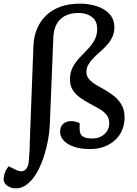

<svg xmlns="http://www.w3.org/2000/svg" viewBox="-68 -802 751 1051"><path d="M438 -44Q464 -44 484.5 -54.5Q505 -65 517.5 -84Q530 -103 530 -128Q530 -155 515 -173.5Q500 -192 475 -206.5Q450 -221 422.5 -235.5Q395 -250 370.5 -267.5Q346 -285 330.5 -309Q315 -333 315 -368Q315 -405 330 -433.5Q345 -462 367 -485.5Q389 -509 411.5 -532Q434 -555 449 -582Q464 -609 464 -645Q464 -674 450.5 -693Q437 -712 413.5 -721.5Q390 -731 361 -731Q316 -731 286 -714Q256 -697 241 -668Q226 -639 224 -600L205 -127Q203 -73 190.5 -14Q178 45 156.5 96.5Q135 148 109 179Q96 194 82 205.5Q68 217 52.5 223Q37 229 20 229Q-9 229 -28.5 214.5Q-48 200 -48 179Q-48 163 -41.5 144.5Q-35 126 -21 108L20 128Q48 142 66.5 130.5Q85 119 89 86Q90 72 91 59.5Q92 47 93 34.5Q94 22 94.5 7.5Q95 -7 95 -23L115 -551Q117 -602 134.5 -644Q152 -686 184 -717Q216 -748 262.5 -765Q309 -782 370 -782Q417 -782 460.5 -768.5Q504 -755 531 -726Q558 -697 558 -652Q558 -623 547 -599.5Q536 -576 518.5 -556.5Q501 -537 481.5 -520Q462 -503 444.5 -485.5Q427 -468 416 -449Q405 -430 405 -408Q405 -385 420 -368Q435 -351 459 -337Q483 -323 509.5 -308Q536 -293 560 -273Q584 -253 599 -225.5Q614 -198 614 -159Q614 -124 601.5 -92.5Q589 -61 564.5 -37.5Q540 -14 504.5 0Q469 14 425 14Q374 14 337.5 1.5Q301 -11 281 -32.5Q261 -54 261 -80Q261 -110 278.5 -124.5Q296 -139 322 -139Q334 -139 347.5 -135.5Q361 -132 368 -128V-97Q368 -79 374 -67.5Q380 -56 395.5 -50Q411 -44 438 -44Z"/></svg>

Font: Literata 18pt Medium
Style: Italic
Weight: 500
Italic angle: -2°
Designer: Latin by Veronika Burian and Jose Scaglione. Greek by Irene Vlachou. Cyrillic by Vera Evstafieva
Foundry: TypeTogether
Version: Version 3.103;gftools[0.9.29]